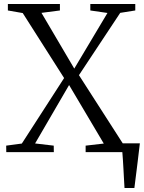

<svg xmlns="http://www.w3.org/2000/svg" viewBox="-20 -763 722 963"><path d="M604.5 180Q603 157 601.8 132.8Q600.5 108.5 599.2 84.8Q598 61 596.5 39.2Q595 17.5 593.5 -1L552 -44H681.5Q679 -22 676.2 0.2Q673.5 22.5 670.8 45.5Q668 68.5 665.2 91Q662.5 113.5 659.5 136Q656.5 158.5 654 180ZM89.5 -43 301.5 -371.5 94 -697.5 19.5 -710.5V-743H280.5V-710.5L188 -698.5L352.5 -419L519 -698L433 -710.5V-743H658.5V-710.5L583 -698.5L376 -386L596 -43.5L672.5 -32.5L673 0H409.5V-32.5L500.5 -43L326.5 -336.5L156 -43.5L249.5 -32.5L250 0H11.5L11 -32.5Z"/></svg>

Font: Merriweather 72pt Light
Style: Regular
Weight: 300
Version: Version 2.100